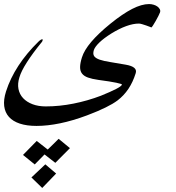

<svg xmlns="http://www.w3.org/2000/svg" viewBox="-126 -449 858 937"><path d="M27.3 417 95.2 353 147.9 397.9 80.1 468.3ZM-13.7 307.1 53.2 238.8 106.9 280.8Q120.6 268.1 133.8 254.6Q147 241.2 160.2 228.5L215.3 273.9L144 345.7L91.3 304.7Q79.6 316.4 67.6 328.9Q55.7 341.3 43.5 353.5ZM654.8 -388.2Q653.3 -383.8 647.2 -371.6Q641.1 -359.4 634 -346.9Q627 -334.5 620.6 -324.7Q614.3 -314.9 612.3 -314.9Q613.3 -314.9 605.7 -317.9Q598.1 -320.8 587.9 -324.5Q577.6 -328.1 567.4 -331.1Q557.1 -334 552.2 -334Q523.9 -334 489.7 -321.5Q455.6 -309.1 417.5 -285.6Q380.9 -262.7 359.1 -241.7Q337.4 -220.7 332 -204.6Q326.2 -185.5 333.5 -175Q340.8 -164.6 360.8 -157.7Q380.9 -150.9 412.8 -146Q444.8 -141.1 487.8 -133.3Q546.9 -123 536.1 -91.3Q522.5 -47.9 500.5 -15.1Q478.5 17.6 447.8 41Q425.8 57.6 389.6 75.4Q353.5 93.3 299.3 113.8Q229 140.1 167.2 152.8Q105.5 165.5 52.2 165.5Q4.9 165.5 -29.1 154.3Q-63 143.1 -82.3 121.6Q-101.6 100.1 -105.5 68.8Q-109.4 37.6 -96.7 -2.4Q-76.2 -66.9 -36.1 -128.2Q3.9 -189.5 62 -246.1Q67.4 -251.5 72.3 -254.4Q77.1 -257.3 79.6 -257.3Q84 -257.3 82 -252Q80.1 -245.6 77.1 -242.2V-242.7Q32.2 -187.5 4.9 -144.5Q-22.5 -101.6 -31.2 -71.8Q-41 -41 -35.9 -14.9Q-30.8 11.2 -13.2 30Q4.4 48.8 32.7 59.6Q61 70.3 97.2 70.3Q164.1 70.3 232.7 56.6Q301.3 43 366.7 18.1Q413.6 -1 440.2 -14.6Q466.8 -28.3 469.2 -36.1Q470.2 -39.1 441.7 -45.2Q413.1 -51.3 354 -59.1Q322.8 -63.5 303.2 -70.6Q283.7 -77.6 274.2 -90.1Q264.6 -102.5 264.9 -121.8Q265.1 -141.1 273.9 -168.9Q295.4 -238.3 413.6 -334Q472.7 -381.8 519 -405.5Q565.4 -429.2 601.6 -429.2Q612.8 -429.2 623.5 -426Q634.3 -422.9 642.1 -417.2Q649.9 -411.6 653.8 -404.1Q657.7 -396.5 654.8 -388.2Z"/></svg>

Font: XB Zar
Style: Italic
Weight: 400
Italic angle: -12°
Designer: Behnam
Foundry: Irmug
Version: Version 8.005 2009